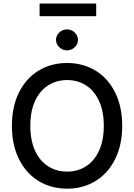

<svg xmlns="http://www.w3.org/2000/svg" viewBox="-20 -1081 775 1110"><path d="M368.2 9.8Q275.9 9.8 203.4 -34.4Q130.9 -78.6 89.8 -160.9Q48.8 -243.2 48.8 -353.5Q48.8 -464.4 89.8 -546.6Q130.9 -628.9 203.4 -672.9Q275.9 -716.8 368.2 -716.8Q459.5 -716.8 532 -672.9Q604.5 -628.9 645.5 -546.6Q686.5 -464.4 686.5 -353.5Q686.5 -243.2 645.5 -160.9Q604.5 -78.6 532 -34.4Q459.5 9.8 368.2 9.8ZM368.2 -618.2Q306.6 -618.2 258.3 -587.4Q210 -556.6 182.6 -497.1Q155.3 -437.5 155.3 -353.5Q155.3 -269.5 182.6 -210Q210 -150.4 258.3 -119.6Q306.6 -88.9 368.2 -88.9Q429.2 -88.9 477.3 -119.6Q525.4 -150.4 552.7 -210.2Q580.1 -270 580.1 -353.5Q580.1 -437.5 552.7 -497.1Q525.4 -556.6 477.3 -587.4Q429.2 -618.2 368.2 -618.2ZM303.7 -850.6Q303.7 -866.7 312.5 -880.6Q321.3 -894.5 335.9 -902.8Q350.6 -911.1 367.2 -911.1Q384.3 -911.1 398.9 -902.8Q413.6 -894.5 422.1 -880.6Q430.7 -866.7 430.7 -850.6Q430.7 -834.5 422.1 -820.6Q413.6 -806.6 398.9 -798.3Q384.3 -790 367.2 -790Q350.6 -790 335.9 -798.3Q321.3 -806.6 312.5 -820.6Q303.7 -834.5 303.7 -850.6ZM536.1 -987.3H209V-1060.5H536.1Z"/></svg>

Font: Pretendard JP Medium
Style: Regular
Weight: 500
Designer: Base glyphs from Inter by Rasmus Andersson; Hangeul glyphs from Noto Sans CJK(Source Han Sans) by Jang Soo-young and Kan
Foundry: Kil Hyung-jin
Version: Version 1.309